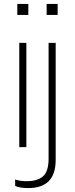

<svg xmlns="http://www.w3.org/2000/svg" viewBox="-20 -748 381 976"><path d="M124 208Q79 208 57 197V164Q79 173 116 173Q170 173 198.5 148.5Q227 124 227 58V-530H263V65Q263 208 124 208ZM114 0H78V-530H114ZM124 -672H68V-728H124ZM273 -672H217V-728H273Z"/></svg>

Font: Tanohe Sans ExtraLight
Style: Regular
Weight: 250
Designer: Village Type and Design LLC & Cristiano Sobral
Foundry: Cooper Hewitt Smithsonian Design Museum
Version: Version 1.00;May 30, 2020;FontCreator 12.0.0.2522 64-bit; tt